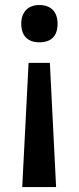

<svg xmlns="http://www.w3.org/2000/svg" viewBox="-20 -566 316 767"><path d="M210 -471.2C210 -518.1 184.1 -545.9 137.2 -545.9C90.3 -545.9 64.9 -516.1 64.9 -471.2C64.9 -423.8 90.3 -397 137.2 -397C185.5 -397 210 -422.9 210 -471.2ZM68.8 181.2H204.1L179.2 -314.9H94.2Z"/></svg>

Font: Open Sans 600
Style: Regular
Weight: 600
Foundry: Ascender Corporation
Version: Version 1.100;PS 001.100;hotconv 1.0.88;makeotf.lib2.5.64775